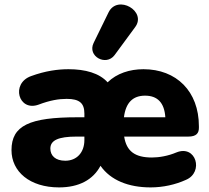

<svg xmlns="http://www.w3.org/2000/svg" viewBox="-20 -804 910 835"><path d="M567 -685C621 -755 491 -830 452 -750L387 -617C359 -559 441 -515 478 -564ZM237 11C323 11 385 -22 417 -83C461 -20 539 11 635 11C689 11 743 -1 789 -22C867 -55 833 -176 747 -141C712 -126 672 -119 641 -119C567 -119 530 -146 520 -210H799C834 -210 845 -225 845 -248V-255C845 -407 747 -503 604 -503C544 -503 488 -485 448 -446C412 -486 351 -503 278 -503C232 -503 178 -496 115 -473C26 -441 60 -317 148 -349C198 -368 236 -374 270 -374C326 -374 347 -355 347 -310V-294H317C108 -294 30 -258 30 -151C30 -58 109 11 237 11ZM611 -388C665 -388 695 -357 699 -294H519C527 -358 558 -388 611 -388ZM264 -105C221 -105 199 -127 199 -158C199 -194 234 -210 313 -210H347V-195C347 -140 313 -105 264 -105Z"/></svg>

Font: Nunito Black
Style: Regular
Weight: 900
Designer: Vernon Adams
Foundry: Vernon Adams
Version: Version 3.602